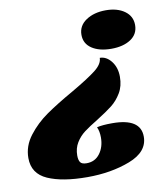

<svg xmlns="http://www.w3.org/2000/svg" viewBox="-104 -597 725 834"><g transform="rotate(-10 259.0 -180.0)"><path d="M533 -445Q533 -405 500 -383Q467 -361 414 -361Q361 -361 328.5 -382.5Q296 -404 296 -443Q296 -483 331 -506.5Q366 -530 418 -530Q469 -530 501 -507Q533 -484 533 -445ZM215 -208Q289 -251 323 -277.5Q357 -304 357 -331Q386 -331 407.5 -303.5Q429 -276 429 -235Q429 -194 411 -164Q393 -134 368 -114.5Q343 -95 300 -68Q262 -45 239.5 -28Q217 -11 202 13.5Q187 38 187 70Q187 90 194 100Q201 110 222 110Q259 110 280.5 81Q302 52 302 10Q302 -17 293 -36Q316 -42 361 -42Q486 -42 486 39Q486 106 403 138Q320 170 215 170Q105 170 40.5 141.5Q-24 113 -24 44Q-24 -9 10.5 -54Q45 -99 93 -132.5Q141 -166 215 -208Z"/></g></svg>

Font: Sansita Black Italic
Style: Regular
Weight: 900
Italic angle: -11°
Designer: Pablo Cosgaya
Foundry: Omnibus-Type
Version: Version 1.006